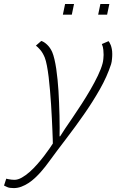

<svg xmlns="http://www.w3.org/2000/svg" viewBox="-131 -731 597 964"><path d="M130.9 -470.2Q137.2 -455.6 142.3 -433.6Q147.5 -411.6 151.4 -385.5Q155.3 -359.4 158 -331.1Q160.6 -302.7 162.6 -274.9Q164.1 -249.5 165.5 -216.1Q167 -182.6 167.7 -149.7Q168.5 -116.7 168.5 -88.6Q168.5 -60.5 168 -46.4H170.9Q179.2 -60.5 196 -85.4Q212.9 -110.4 234.4 -141.8Q255.9 -173.3 279.1 -209.2Q302.2 -245.1 323.2 -281.2Q344.2 -317.4 360.6 -351.6Q377 -385.7 384.3 -413.6Q386.7 -422.9 387.9 -435.3Q389.2 -447.8 389.2 -455.6Q389.2 -464.8 387.9 -480.2Q386.7 -495.6 380.4 -509.8L414.1 -524.4Q416 -522 419.2 -516.8Q422.4 -511.7 425.3 -503.9Q428.2 -496.1 430.4 -485.1Q432.6 -474.1 432.6 -460Q432.6 -455.1 432.4 -448.7Q432.1 -442.4 431.4 -435.3Q430.7 -428.2 429.7 -421.4Q428.7 -414.6 426.8 -408.7Q406.2 -345.7 370.1 -282.2Q334 -218.8 290.5 -156.5Q247.1 -94.2 200.7 -33.7Q154.3 26.9 113.3 83Q106.4 92.3 96.2 105.7Q85.9 119.1 73 133.5Q60.1 147.9 44.7 162.4Q29.3 176.8 12.2 188Q-4.9 199.2 -23.7 206.3Q-42.5 213.4 -62 213.4Q-84 213.4 -94.7 208.3Q-105.5 203.1 -110.8 200.7L-99.6 166Q-99.6 166 -96.2 167Q-92.8 168 -86.9 168.9Q-81.1 169.9 -73.7 170.9Q-66.4 171.9 -59.1 171.9Q-41 171.9 -21.2 160.6Q-1.5 149.4 18.1 132.1Q37.6 114.7 56.2 93.5Q74.7 72.3 90.3 52Q106 31.7 117.4 14.9Q128.9 -2 134.3 -10.3Q134.3 -14.6 133.8 -32.2Q133.3 -49.8 132.1 -76.4Q130.9 -103 129.4 -136.2Q127.9 -169.4 125.5 -205.1Q123 -240.7 120.1 -276.6Q117.2 -312.5 113.3 -344.2Q109.4 -376 104.5 -401.4Q99.6 -426.8 93.8 -441.9Q84 -465.8 71.3 -480.5Q58.6 -495.1 49.3 -502L76.2 -525.4Q89.8 -521.5 105.2 -507.1Q120.6 -492.7 130.9 -470.2ZM229.5 -657.2H184.6L195.8 -710.9H240.7ZM406.7 -657.2H361.8L373 -710.9H418Z"/></svg>

Font: Ufes Sans Thin
Style: Italic
Weight: 100
Designer: Ricardo Esteves & Thais Bronze
Foundry: ProDesignUfes - Ricardo Esteves, Thais Bronze
Version: Version 2.0